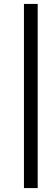

<svg xmlns="http://www.w3.org/2000/svg" viewBox="-20 -774 279 978"><path d="M102 -754V184H172V-754Z"/></svg>

Font: SpinnyJost Regular
Style: Regular
Weight: 400
Version: Version 3.710